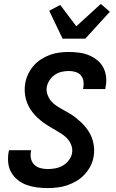

<svg xmlns="http://www.w3.org/2000/svg" viewBox="-20 -947 590 979"><path d="M223 12Q195 12 168 8.5Q141 5 116 -4Q91 -13 71 -29Q51 -45 38 -67Q25 -89 22 -116.5Q19 -144 24 -172L26 -181H139L138 -176Q134 -157 138 -138.5Q142 -120 154.5 -107.5Q167 -95 185.5 -90Q204 -85 223 -85Q242 -85 261.5 -88.5Q281 -92 299 -102Q317 -112 330 -128.5Q343 -145 347 -164Q351 -185 344.5 -204Q338 -223 325.5 -237.5Q313 -252 297 -262.5Q281 -273 264.5 -282.5Q248 -292 231.5 -302Q215 -312 200 -323Q185 -334 171 -347Q157 -360 145.5 -375Q134 -390 125 -407.5Q116 -425 111.5 -443.5Q107 -462 106 -482.5Q105 -503 109 -524Q113 -547 124 -570Q135 -593 151.5 -612Q168 -631 190 -645Q212 -659 235.5 -667.5Q259 -676 283 -679Q307 -682 330 -682Q357 -682 383.5 -678.5Q410 -675 433 -665.5Q456 -656 475.5 -640.5Q495 -625 506.5 -603Q518 -581 521 -555Q524 -529 518 -502L517 -493H404V-497Q408 -515 405.5 -532.5Q403 -550 392.5 -562.5Q382 -575 365.5 -580Q349 -585 331 -585Q313 -585 295 -581Q277 -577 261 -566.5Q245 -556 234 -540Q223 -524 219 -506Q215 -486 221.5 -466.5Q228 -447 240 -432.5Q252 -418 268 -407.5Q284 -397 300.5 -388Q317 -379 334 -369Q351 -359 365.5 -347.5Q380 -336 394 -323Q408 -310 419.5 -295Q431 -280 440 -263Q449 -246 454 -227Q459 -208 460 -187.5Q461 -167 457 -147Q453 -122 440.5 -98.5Q428 -75 410 -56Q392 -37 369 -23.5Q346 -10 322 -2Q298 6 272.5 9Q247 12 223 12ZM299 -750 231 -892 287 -922 369 -813 494 -927 540 -887 415 -750Z"/></svg>

Font: Lode Term
Style: Bold Italic
Weight: 700
Italic angle: -11°
Monospace: yes
Designer: Belleve Invis
Foundry: Belleve Invis
Version: Version 29.2.0